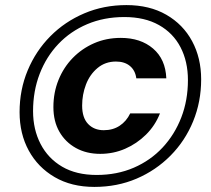

<svg xmlns="http://www.w3.org/2000/svg" viewBox="-20 -729 831 755"><path d="M351 6Q261 6 195 -32.5Q129 -71 93 -137Q57 -203 57 -288Q57 -376 89 -452.5Q121 -529 178 -586.5Q235 -644 311.5 -676.5Q388 -709 477 -709Q568 -709 634 -671Q700 -633 735.5 -567Q771 -501 771 -417Q771 -329 739.5 -252Q708 -175 650.5 -117Q593 -59 517 -26.5Q441 6 351 6ZM374 -124Q320 -124 278.5 -147Q237 -170 213.5 -211Q190 -252 190 -308Q190 -365 210 -414.5Q230 -464 266 -501Q302 -538 350 -559Q398 -580 455 -580Q533 -580 582 -538Q631 -496 634 -421H516Q512 -452 491 -469.5Q470 -487 436 -487Q394 -487 363.5 -461.5Q333 -436 318 -396.5Q303 -357 303 -314Q303 -266 326.5 -241.5Q350 -217 388 -217Q424 -217 450.5 -234.5Q477 -252 492 -283H609Q590 -235 554 -199.5Q518 -164 472 -144Q426 -124 374 -124ZM360 -41Q440 -41 506 -69.5Q572 -98 619.5 -149Q667 -200 693 -267.5Q719 -335 719 -414Q719 -487 690 -543Q661 -599 605 -630.5Q549 -662 469 -662Q389 -662 323 -634Q257 -606 209.5 -556Q162 -506 136 -438.5Q110 -371 110 -292Q110 -220 139.5 -163Q169 -106 224.5 -73.5Q280 -41 360 -41Z"/></svg>

Font: DM Sans 20pt
Style: Bold Italic
Weight: 700
Italic angle: -10°
Version: Version 4.004;gftools[0.9.30]